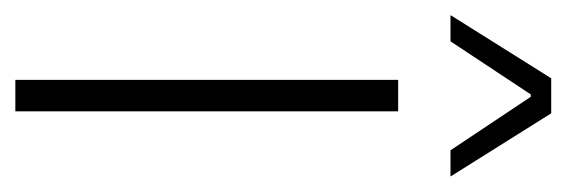

<svg xmlns="http://www.w3.org/2000/svg" viewBox="-262 -462 721 244"><g transform="rotate(90 98.0 -340.5)"><path d="M78 0V-486.5H118V0ZM76 -681H120.5L200.5 -553.5V-553H167.5L99.5 -655H96.5L29 -553H-4V-553.5Z"/></g></svg>

Font: Anek Tamil Medium ExtraLight
Style: Regular
Weight: 250
Version: Version 1.003